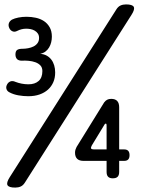

<svg xmlns="http://www.w3.org/2000/svg" viewBox="-20 -800 640 870"><path d="M49 50Q20 50 14 39Q8 28 24 3L507 -757Q515 -770 526 -775Q537 -780 551 -780Q580 -780 586 -769Q592 -758 576 -733L93 27Q85 40 74 45Q63 50 49 50ZM24 -381Q13 -386 9.5 -396Q6 -406 12 -417Q17 -427 27 -431Q37 -435 50 -429Q63 -424 78 -421Q93 -418 109 -418Q138 -418 155 -433Q172 -448 172 -478Q172 -494 163 -503.5Q154 -513 140 -518Q126 -523 109.5 -524.5Q93 -526 78 -525Q73 -525 67.5 -526.5Q62 -528 58.5 -531Q55 -534 52.5 -539.5Q50 -545 50 -553Q50 -568 57.5 -573.5Q65 -579 82 -579Q94 -579 107.5 -581.5Q121 -584 132 -589.5Q143 -595 150 -604.5Q157 -614 157 -628Q157 -640 151.5 -648Q146 -656 137.5 -661Q129 -666 119 -668Q109 -670 99 -670Q88 -670 78 -667.5Q68 -665 58 -660Q47 -654 37 -658Q27 -662 22 -673Q17 -684 20 -694Q23 -704 34 -711Q46 -717 63.5 -720.5Q81 -724 100 -724Q122 -724 142.5 -719.5Q163 -715 179 -704.5Q195 -694 205 -676.5Q215 -659 215 -634Q215 -621 212 -608.5Q209 -596 202.5 -585Q196 -574 186 -566.5Q176 -559 162 -556Q179 -555 191.5 -548Q204 -541 212.5 -530Q221 -519 225.5 -504Q230 -489 230 -472Q230 -447 221.5 -427.5Q213 -408 197.5 -394Q182 -380 159.5 -372Q137 -364 108 -364Q86 -364 63.5 -368Q41 -372 24 -381ZM463 -123V-230Q463 -236 462 -238Q461 -240 459 -240Q458 -240 456 -238.5Q454 -237 452 -233L396 -141Q395 -138 393.5 -135Q392 -132 392 -130Q392 -126 396 -124.5Q400 -123 407 -123ZM463 -71H359Q339 -71 329.5 -80.5Q320 -90 320 -108Q320 -116 322 -122Q324 -128 327 -134L452 -336Q458 -344 465.5 -348Q473 -352 484 -352Q502 -352 511 -342.5Q520 -333 520 -314V-123H542Q555 -123 561 -116.5Q567 -110 567 -97Q567 -84 561 -77.5Q555 -71 542 -71H520V-21Q520 -6 513 1Q506 8 491 8Q477 8 470 1Q463 -6 463 -21Z"/></svg>

Font: Maple Mono
Style: Regular
Weight: 400
Monospace: yes
Designer: subframe7536
Version: Version 7.300